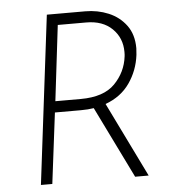

<svg xmlns="http://www.w3.org/2000/svg" viewBox="-51 -758 736 806"><g transform="rotate(-5 316.5 -355.0)"><path d="M486 0 338 -302Q315 -298 283 -298H174L137 0H89L176 -710H338Q390 -710 435.5 -691Q481 -672 509.5 -633.5Q538 -595 538 -537Q538 -529 536 -509Q528 -444 491.5 -391.5Q455 -339 389 -315L543 0ZM287 -345Q384 -345 431 -393Q478 -441 486 -507Q487 -513 487 -526Q487 -585 447 -624Q407 -663 338 -663H218L180 -345Z"/></g></svg>

Font: Josefin Sans Light
Style: Italic
Weight: 300
Italic angle: -7°
Designer: Santiago Orozco
Foundry: Typemade
Version: Version 2.000